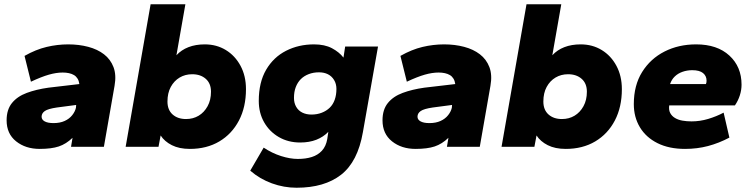

<svg xmlns="http://www.w3.org/2000/svg" viewBox="-20 -688 3523 900"><path d="M166 10Q100 10 55.5 -25.5Q11 -61 11 -124Q11 -174 36 -205Q61 -236 105.5 -252.5Q150 -269 207 -277L352 -294Q350 -309 343.5 -319.5Q337 -330 327 -336Q317 -342 303.5 -345Q290 -348 274 -348Q244 -348 209 -338Q174 -328 125 -305L95 -426Q148 -456 198.5 -468Q249 -480 300 -480Q350 -480 393.5 -468.5Q437 -457 467.5 -433.5Q498 -410 512 -373.5Q526 -337 517 -286L467 0H313L320 -42Q290 -13 255.5 -1.5Q221 10 166 10ZM231 -111Q261 -111 283 -121Q305 -131 318.5 -148Q332 -165 336 -183L337 -196L246 -184Q205 -178 190 -167.5Q175 -157 175 -141Q175 -127 189.5 -119Q204 -111 231 -111Z M870 10Q820 10 785.5 -7.5Q751 -25 733 -53L723 0H569L686 -668H849L807 -429Q830 -454 863.5 -467Q897 -480 940 -480Q995 -480 1038.5 -453.5Q1082 -427 1107.5 -379.5Q1133 -332 1133 -270Q1133 -186 1100 -123Q1067 -60 1008 -25Q949 10 870 10ZM852 -130Q885 -130 911 -145.5Q937 -161 953 -190Q969 -219 969 -258Q969 -297 944.5 -318.5Q920 -340 881 -340Q848 -340 822 -324.5Q796 -309 780.5 -280.5Q765 -252 765 -212Q765 -173 789 -151.5Q813 -130 852 -130Z M1370 192Q1311 192 1254.5 171.5Q1198 151 1153 112L1216 4Q1255 30 1297.5 43.5Q1340 57 1376 57Q1413 57 1441.5 48Q1470 39 1489 18.5Q1508 -2 1514 -36L1519 -70Q1496 -46 1463 -33Q1430 -20 1387 -20Q1331 -20 1287 -45.5Q1243 -71 1218 -115Q1193 -159 1193 -215Q1193 -302 1227.5 -361Q1262 -420 1321 -450Q1380 -480 1452 -480Q1502 -480 1536 -462Q1570 -444 1590 -418L1598 -470H1752L1681 -68Q1657 70 1579 131Q1501 192 1370 192ZM1440 -151Q1466 -151 1488 -159.5Q1510 -168 1525.5 -183Q1541 -198 1549 -220.5Q1557 -243 1557 -271Q1557 -295 1546 -313Q1535 -331 1517 -340Q1499 -349 1475 -349Q1449 -349 1427 -340.5Q1405 -332 1390 -317Q1375 -302 1366.5 -280Q1358 -258 1358 -229Q1358 -205 1368.5 -187Q1379 -169 1397.5 -160Q1416 -151 1440 -151Z M1928 10Q1862 10 1817.5 -25.5Q1773 -61 1773 -124Q1773 -174 1798 -205Q1823 -236 1867.5 -252.5Q1912 -269 1969 -277L2114 -294Q2112 -309 2105.5 -319.5Q2099 -330 2089 -336Q2079 -342 2065.5 -345Q2052 -348 2036 -348Q2006 -348 1971 -338Q1936 -328 1887 -305L1857 -426Q1910 -456 1960.5 -468Q2011 -480 2062 -480Q2112 -480 2155.5 -468.5Q2199 -457 2229.5 -433.5Q2260 -410 2274 -373.5Q2288 -337 2279 -286L2229 0H2075L2082 -42Q2052 -13 2017.5 -1.5Q1983 10 1928 10ZM1993 -111Q2023 -111 2045 -121Q2067 -131 2080.5 -148Q2094 -165 2098 -183L2099 -196L2008 -184Q1967 -178 1952 -167.5Q1937 -157 1937 -141Q1937 -127 1951.5 -119Q1966 -111 1993 -111Z M2632 10Q2582 10 2547.5 -7.5Q2513 -25 2495 -53L2485 0H2331L2448 -668H2611L2569 -429Q2592 -454 2625.5 -467Q2659 -480 2702 -480Q2757 -480 2800.5 -453.5Q2844 -427 2869.5 -379.5Q2895 -332 2895 -270Q2895 -186 2862 -123Q2829 -60 2770 -25Q2711 10 2632 10ZM2614 -130Q2647 -130 2673 -145.5Q2699 -161 2715 -190Q2731 -219 2731 -258Q2731 -297 2706.5 -318.5Q2682 -340 2643 -340Q2610 -340 2584 -324.5Q2558 -309 2542.5 -280.5Q2527 -252 2527 -212Q2527 -173 2551 -151.5Q2575 -130 2614 -130Z M3191 10Q3116 10 3062 -17Q3008 -44 2979.5 -91.5Q2951 -139 2951 -200Q2951 -288 2990 -350.5Q3029 -413 3095 -446.5Q3161 -480 3243 -480Q3342 -480 3399 -427.5Q3456 -375 3456 -291Q3456 -266 3448 -241Q3440 -216 3425 -194H3117Q3114 -173 3121.5 -158.5Q3129 -144 3144 -135Q3159 -126 3179 -122.5Q3199 -119 3222 -119Q3261 -119 3299.5 -130.5Q3338 -142 3372 -160L3399 -43Q3350 -17 3299 -3.5Q3248 10 3191 10ZM3121 -294H3289Q3292 -300 3292 -310Q3292 -332 3275.5 -345.5Q3259 -359 3225 -359Q3201 -359 3179.5 -351.5Q3158 -344 3143 -329.5Q3128 -315 3121 -294Z"/></svg>

Font: Gantari ExtraBold
Style: Italic
Weight: 800
Italic angle: -10°
Designer: Anugrah Pasau
Foundry: Lafontype
Version: Version 1.000